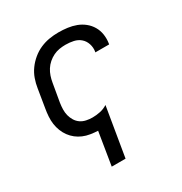

<svg xmlns="http://www.w3.org/2000/svg" viewBox="-173 -666 946 998"><g transform="rotate(-30 300.0 -166.5)"><path d="M210 205 242 8Q220 7 197.5 3.5Q175 0 155 -8.5Q135 -17 118.5 -30Q102 -43 89.5 -60Q77 -77 69 -97.5Q61 -118 58 -139.5Q55 -161 56.5 -184Q58 -207 62 -230L80 -340Q84 -367 93.5 -394Q103 -421 120 -444.5Q137 -468 160 -487Q183 -506 209.5 -517.5Q236 -529 263.5 -533.5Q291 -538 318 -538Q346 -538 372.5 -534.5Q399 -531 423 -522Q447 -513 467 -497Q487 -481 500 -459Q513 -437 517 -411Q521 -385 517 -358Q517 -356 516.5 -355Q516 -354 516 -352H433Q433 -353 433.5 -354Q434 -355 434 -355Q438 -379 430.5 -402Q423 -425 406 -439.5Q389 -454 366 -459Q343 -464 318 -464Q300 -464 281.5 -461Q263 -458 245.5 -449.5Q228 -441 213 -428Q198 -415 187.5 -398.5Q177 -382 171 -364Q165 -346 162 -328L143 -218Q140 -199 139.5 -179.5Q139 -160 143.5 -142.5Q148 -125 157.5 -109.5Q167 -94 181.5 -84Q196 -74 214.5 -70Q233 -66 252 -66Q275 -66 298.5 -71Q322 -76 342 -89L293 205Z"/></g></svg>

Font: Iosevka Curly Extended Oblique
Style: Regular
Weight: 400
Width: 7
Italic angle: -9°
Monospace: yes
Designer: Belleve Invis
Foundry: Belleve Invis
Version: Version 11.1.0; ttfautohint (v1.8.3)